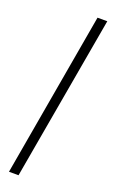

<svg xmlns="http://www.w3.org/2000/svg" viewBox="-144 -758 469 793"><g transform="rotate(20 90.5 -361.5)"><path d="M12 0 138 -723H181L54 0Z"/></g></svg>

Font: Archivo ExtraCondensed Thin
Style: Italic
Weight: 250
Width: 2
Italic angle: -10°
Designer: Hector Gatti
Foundry: Omnibus-Type
Version: Version 2.001